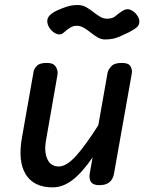

<svg xmlns="http://www.w3.org/2000/svg" viewBox="-20 -758 602 786"><path d="M195.5 9Q118 9 85.2 -44.5Q52.5 -98 70 -195.5L117.5 -464.5Q119 -475 130.2 -487.8Q141.5 -500.5 172 -500.5Q198.5 -500.5 208.2 -485Q218 -469.5 215.5 -453L168.5 -184.5Q160 -136.5 173.8 -106.5Q187.5 -76.5 221 -76.5Q252 -76.5 291 -119.5Q330 -162.5 382.5 -245.5L420.5 -460.5Q422 -471 434.8 -485.8Q447.5 -500.5 478.5 -500.5Q506 -500.5 514 -487Q522 -473.5 519.5 -457L446.5 -46Q445 -35.5 438.8 -24.8Q432.5 -14 420 -7Q407.5 0 386 0Q362.5 0 353 -12.2Q343.5 -24.5 347.5 -48.5L359 -113.5Q315 -50 276 -20.5Q237 9 195.5 9ZM409.5 -596.5Q394 -596.5 379.5 -605Q365 -613.5 351.5 -624.5Q338 -635.5 323.8 -644Q309.5 -652.5 293.5 -652.5Q280 -652.5 267.2 -644.8Q254.5 -637 242 -625.5Q232.5 -616 220.8 -617.2Q209 -618.5 198.2 -626.8Q187.5 -635 180.5 -647.2Q173.5 -659.5 173.5 -671.5Q173.5 -686 185.5 -697Q197.5 -708 215.5 -716Q232 -723.5 252.8 -730.5Q273.5 -737.5 298.5 -737.5Q316.5 -737.5 332 -729Q347.5 -720.5 361.2 -709.5Q375 -698.5 389 -690Q403 -681.5 418 -681.5Q440.5 -681.5 451.8 -691.5Q463 -701.5 481 -713Q498 -724.5 513.8 -718Q529.5 -711.5 540 -697.2Q550.5 -683 550.5 -670Q550.5 -655.5 540.2 -646.5Q530 -637.5 506 -625Q488.5 -616.5 465.5 -606.5Q442.5 -596.5 409.5 -596.5Z"/></svg>

Font: Edu AU VIC WA NT Pre Medium
Style: Regular
Weight: 500
Designer: Tina and Corey Anderson, Eben Sorkin, Mirko Velimirovic
Foundry: Google for Education
Version: Version 1.001